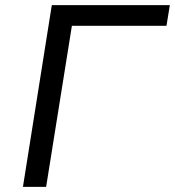

<svg xmlns="http://www.w3.org/2000/svg" viewBox="-20 -725 679 745"><path d="M69 0 181 -705H639L626 -625H259L159 0Z"/></svg>

Font: Nunito Sans 7pt
Style: Italic
Weight: 400
Italic angle: -9°
Designer: Vernon Adams
Foundry: Vernon Adams
Version: Version 3.101;gftools[0.9.27]